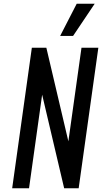

<svg xmlns="http://www.w3.org/2000/svg" viewBox="-20 -1005 562 1025"><path d="M45 0H135L205 -499.5L322.5 0H400L505 -750H415L345 -250.5L227.5 -750H150ZM301 -813H370L485.5 -985H389.5Z"/></svg>

Font: Mohave Medium
Style: Italic
Weight: 500
Italic angle: -8°
Designer: Gumpita Rahayu
Foundry: Tokotype
Version: Version 2.002; ttfautohint (v1.8.3)